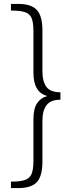

<svg xmlns="http://www.w3.org/2000/svg" viewBox="-20 -864 370 982"><path d="M197 -499Q197 -447 217.5 -419.5Q238 -392 289 -392V-354Q239 -354 218 -326Q197 -298 197 -247V-38Q197 36 169 67Q141 98 73 98H36V65Q85 65 109 56Q133 47 142 24.5Q151 2 151 -44V-254Q151 -309 170 -336.5Q189 -364 222 -373Q151 -391 151 -492V-702Q151 -748 142 -770.5Q133 -793 109 -801.5Q85 -810 36 -810V-844H73Q140 -844 168.5 -813Q197 -782 197 -708Z"/></svg>

Font: Bitter Pro Light
Style: Regular
Weight: 300
Designer: Sol Matas, and Bitter project Authors
Foundry: Sol Matas
Version: Version 1.010